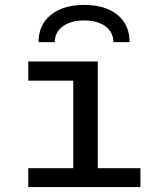

<svg xmlns="http://www.w3.org/2000/svg" viewBox="-20 -761 640 781"><path d="M278 0V-432.8H95V-511H377.8V0ZM95 0V-76.8H551.2V0ZM136.8 -589.5Q136.8 -660.3 187.1 -700.6Q237.5 -741 322.9 -741Q408.2 -741 457.8 -700.6Q507.2 -660.3 507.2 -589.5H441.2Q441.2 -629.8 409 -653.8Q376.8 -677.8 322 -677.8Q268 -677.8 235.4 -653.8Q202.8 -629.8 202.8 -589.5Z"/></svg>

Font: Chivo Mono Medium
Style: Regular
Weight: 500
Monospace: yes
Designer: Hector Gatti
Foundry: Omnibus-Type
Version: Version 1.008